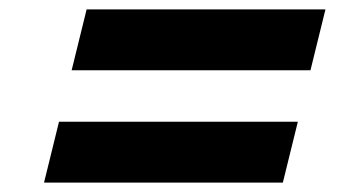

<svg xmlns="http://www.w3.org/2000/svg" viewBox="-20 -610 728 410"><path d="M643 -460H133L165 -590H675ZM584 -220H74L106 -350H616Z"/></svg>

Font: TypoPRO Sinkin Sans
Style: 600 SemiBold Italic
Weight: 600
Italic angle: -112°
Designer: Keith Bates
Foundry: K-Type
Version: Sinkin Sans (version 1.0)  by Keith Bates   •   © 2014   www